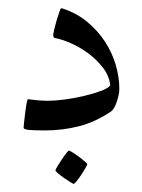

<svg xmlns="http://www.w3.org/2000/svg" viewBox="-20 -312 343 465"><path d="M269 -97.2Q269 -90.3 267.3 -82Q265.6 -73.7 262.9 -65.7Q260.3 -57.6 256.6 -51.3Q252.9 -44.9 249 -42Q209.5 -15.6 169.9 -5.9Q130.4 3.9 88.9 3.9Q64 3.9 50.5 2.7Q37.1 1.5 37.1 -2.9Q37.1 -4.4 38.3 -15.4Q39.6 -26.4 41 -38.8Q42.5 -51.3 44.4 -61.5Q46.4 -71.8 47.9 -71.8Q48.8 -71.8 54 -71Q59.1 -70.3 66.2 -69.6Q73.2 -68.8 81.1 -68.4Q88.9 -67.9 95.2 -67.9Q112.8 -67.9 136.7 -71Q160.6 -74.2 183.3 -79.6Q206.1 -85 223.9 -91.6Q241.7 -98.1 247.1 -105Q244.6 -128.4 229.2 -148.2Q213.9 -168 193.4 -183.1Q172.9 -198.2 150.6 -207.8Q128.4 -217.3 111.8 -220.2Q110.4 -221.2 109.6 -222.9Q108.9 -224.6 108.9 -226.1Q108.9 -230 111.3 -240.7Q113.8 -251.5 117.2 -262.9Q120.6 -274.4 123.8 -283.2Q127 -292 127.9 -292Q129.9 -292 132.8 -291Q166.5 -279.8 191.9 -258.5Q217.3 -237.3 234.4 -210.9Q251.5 -184.6 260.3 -154.8Q269 -125 269 -97.2ZM191.4 85.4Q191.4 87.4 187 95Q182.6 102.5 177 111.1Q171.4 119.6 165.8 126.5Q160.2 133.3 158.2 133.3Q157.2 133.3 150.1 128.9Q143.1 124.5 135 118.9Q127 113.3 120.6 107.9Q114.3 102.5 114.3 100.6Q114.3 98.6 118.9 91.1Q123.5 83.5 129.2 75Q134.8 66.4 140.1 59.6Q145.5 52.7 147 52.7Q148.9 52.7 156.2 57.4Q163.6 62 171.4 67.9Q179.2 73.7 185.3 79.1Q191.4 84.5 191.4 85.4Z"/></svg>

Font: Scheherazade
Style: Regular
Weight: 400
Designer: SIL International
Foundry: SIL International
Version: Version 2.100 (build 932/914)